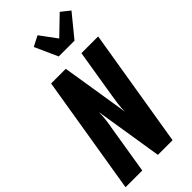

<svg xmlns="http://www.w3.org/2000/svg" viewBox="-306 -1058 1120 1120"><g transform="rotate(-45 254.5 -497.5)"><path d="M0 0 121 -735H242L271 -555L309 -315Q309 -347 313.5 -378.5Q318 -410 323 -441L371 -735H509L388 0H267L200 -420Q200 -388 196 -356.5Q192 -325 186 -294L138 0ZM264 -815 200 -957 264 -990 340 -887 452 -995 506 -952 394 -815Z"/></g></svg>

Font: Iosevka Heavy Oblique
Style: Regular
Weight: 900
Italic angle: -9°
Monospace: yes
Designer: Belleve Invis
Foundry: Belleve Invis
Version: Version 32.5.0; ttfautohint (v1.8.4)